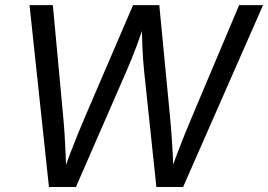

<svg xmlns="http://www.w3.org/2000/svg" viewBox="-20 -748 1072 768"><path d="M175.8 0 98.1 -727.5H191.4L232.9 -279.8Q236.3 -244.1 238.5 -207.8Q240.7 -171.4 242.4 -134Q244.1 -96.7 244.6 -57.1H233.4Q246.6 -96.7 260.7 -134Q274.9 -171.4 289.8 -207.8Q304.7 -244.1 319.8 -279.8L512.2 -727.5H617.2L660.2 -279.8Q663.6 -244.1 666.3 -207.8Q668.9 -171.4 670.9 -134Q672.9 -96.7 673.8 -57.1H661.1Q674.8 -96.7 689 -134Q703.1 -171.4 717.8 -207.8Q732.4 -244.1 747.6 -279.8L936.5 -727.5H1032.2L712.4 0H605.5L556.6 -462.4Q551.8 -508.3 549.6 -559.8Q547.4 -611.3 547.4 -678.2H565.9Q545.4 -614.3 526.1 -563Q506.8 -511.7 485.4 -462.4L283.7 0Z"/></svg>

Font: Inter 17pt
Style: Italic
Weight: 400
Italic angle: -9.3988°
Version: Version 4.001;git-66647c0bb